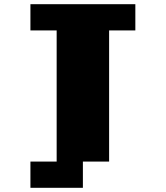

<svg xmlns="http://www.w3.org/2000/svg" viewBox="-20 -770 790 915"><path d="M125 -750H625V-625H500V0H375V125H125V0H250V-625H125Z"/></svg>

Font: Dogica Pixel
Style: Bold
Weight: 700
Designer: Roberto Mocci
Version: Version 001.000